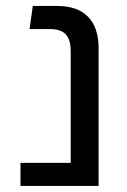

<svg xmlns="http://www.w3.org/2000/svg" viewBox="-20 -613 418 633"><path d="M213.1 0V-444.5Q213.1 -470.4 205.5 -486.5Q197.9 -502.6 183 -509.9Q168.1 -517.2 145.5 -517.2H77.5L88.1 -593.4H168.5Q235 -593.4 270.1 -557.9Q305.1 -522.4 305.1 -453.5V0ZM47.5 0V-76.1H257V0Z"/></svg>

Font: Noto Sans Hebrew Light
Style: Regular
Weight: 100
Version: Version 3.000